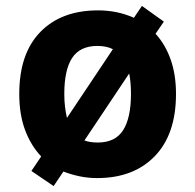

<svg xmlns="http://www.w3.org/2000/svg" viewBox="-20 -591 659 648"><path d="M574 -274Q574 -138 502.5 -64Q431 10 308 10Q277 10 248.5 4Q220 -2 194 -12L161 37L86 -14L119 -63Q84 -100 64.5 -152.5Q45 -205 45 -274Q45 -410 116 -483Q187 -556 311 -556Q376 -556 432 -531L459 -571L533 -518L505 -477Q538 -441 556 -390Q574 -339 574 -274ZM197 -274Q197 -250 199.5 -230Q202 -210 206 -193L361 -425Q339 -436 309 -436Q250 -436 223.5 -395.5Q197 -355 197 -274ZM422 -274Q422 -313 416 -343L265 -117Q283 -110 310 -110Q369 -110 395.5 -151.5Q422 -193 422 -274Z"/></svg>

Font: Noto Sans NKo Unjoined
Style: Bold
Weight: 700
Designer: Monotype Design Team
Foundry: Monotype Imaging Inc.
Version: Version 2.004